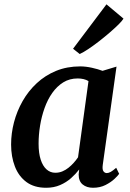

<svg xmlns="http://www.w3.org/2000/svg" viewBox="-20 -878 613 908"><path d="M466 -98.5Q463 -76.5 469.2 -68Q475.5 -59.5 485 -59.5Q493.5 -59.5 503.8 -65.2Q514 -71 529.5 -84.5L543.5 -56Q538.5 -48 521.5 -32Q504.5 -16 478.8 -3Q453 10 420 10Q390 10 371 -5.5Q352 -21 352 -53L354.5 -76.5Q338.5 -55.5 316 -35.5Q293.5 -15.5 264.2 -2.8Q235 10 198 10Q142 10 105.2 -17Q68.5 -44 50.5 -90.5Q32.5 -137 32.5 -194.5Q32.5 -247 46.2 -299.8Q60 -352.5 87 -400Q114 -447.5 153.8 -484.5Q193.5 -521.5 245.2 -542.8Q297 -564 359.5 -564Q385.5 -564 414.8 -557.5Q444 -551 465 -543L531 -563ZM398.5 -494.5Q388 -501 374.8 -504Q361.5 -507 347.5 -507Q309 -507 279.2 -488.5Q249.5 -470 227.2 -438.5Q205 -407 190.8 -367Q176.5 -327 169.5 -283.5Q162.5 -240 162.5 -198.5Q162.5 -153.5 172.5 -123Q182.5 -92.5 200.2 -76.8Q218 -61 241.5 -61Q259.5 -61 275 -67.5Q290.5 -74 304 -84.8Q317.5 -95.5 329 -108.5Q340.5 -121.5 349 -134ZM325.5 -647.5 483.5 -857.5 564 -790Q558 -779.5 540.5 -762.2Q523 -745 499 -724.2Q475 -703.5 449 -683.2Q423 -663 398.8 -646.8Q374.5 -630.5 357 -622.5Z"/></svg>

Font: Merriweather 28pt SemiBold
Style: Italic
Weight: 600
Italic angle: -7.8°
Version: Version 2.101